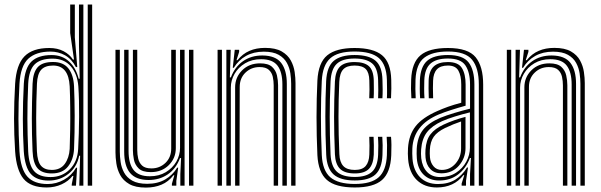

<svg xmlns="http://www.w3.org/2000/svg" viewBox="-20 -820 2654 848"><path d="M387 0H367.5V-800H387ZM348.2 0H330.2L333.8 -132.2L329.8 -132.5Q319.8 -82.2 282.5 -52.4Q245.2 -22.5 194.8 -22.5Q142 -22.5 116 -51.9Q90 -81.2 85 -152.2Q81 -221 80.9 -294.5Q80.8 -368 85.2 -450Q89.5 -519.8 119 -548.2Q148.5 -576.8 207.8 -576.8Q254 -576.8 284.8 -548.6Q315.5 -520.5 327.5 -472.2H332L328.8 -620.5V-800H348.2ZM186.2 8Q116 8 84.2 -30Q52.5 -68 46.8 -151.8Q42 -226.2 42 -296.6Q42 -367 46.8 -450Q52 -534.5 88.1 -571.2Q124.2 -608 197.8 -608Q234 -608 260.9 -593.8Q287.8 -579.5 302 -557.2H306.8L290 -674V-800H310.5V-655.2L321.2 -523.8H315.2Q296.5 -559.5 267 -575.9Q237.5 -592.2 203.2 -592.2Q139 -592.2 104.9 -560.6Q70.8 -529 66 -450.2Q61.2 -365.8 61.5 -295Q61.8 -224.2 66 -151.2Q71.2 -72.8 100.9 -40Q130.5 -7.2 190.5 -7.2Q229 -7.2 262.9 -26.4Q296.8 -45.5 316 -79.2H320.5L315.5 0H296.8L297 -6.8L304.2 -43H300.2Q282.5 -19.8 252.2 -5.9Q222 8 186.2 8ZM203.5 -38Q254.2 -38 288.4 -72.2Q322.5 -106.5 325.2 -162.2Q328.8 -228 329.4 -303.6Q330 -379.2 326 -438.5Q321.8 -493.5 292.5 -527.2Q263.2 -561 212.2 -561Q158.5 -561 133 -535.6Q107.5 -510.2 104.5 -449.5Q100.8 -364 101 -296Q101.2 -228 104.5 -151.8Q107.5 -90.8 130.5 -64.4Q153.5 -38 203.5 -38ZM208.5 -54Q165.5 -54 145.8 -76.9Q126 -99.8 123.8 -152.5Q120.5 -228.2 120.6 -297.4Q120.8 -366.5 123.8 -450Q125.8 -500 146.4 -523.1Q167 -546.2 214.2 -546.2Q259.2 -546.2 281.9 -518.1Q304.5 -490 307 -438.8Q309.5 -384.5 309.8 -309Q310 -233.5 307 -162.2Q304.8 -115.8 280.6 -84.9Q256.5 -54 208.5 -54ZM208.8 -69.5Q246.8 -69.5 266.1 -96.1Q285.5 -122.8 287.8 -162.5Q289.2 -199.8 290 -247.5Q290.8 -295.2 290.2 -345.1Q289.8 -395 287.8 -438.8Q283 -530.5 214.5 -530.5Q179 -530.5 162.1 -512Q145.2 -493.5 143.2 -450.2Q139.8 -369.2 139.8 -298.9Q139.8 -228.5 143 -152.2Q145.2 -106.5 161.1 -88Q177 -69.5 208.8 -69.5Z M624.5 8.5Q578 8.5 550.9 -7.1Q523.8 -22.8 510.8 -47Q497.8 -71.2 493.9 -98Q490 -124.8 490 -147V-600H509.2V-150Q509.2 -129 512.8 -104.5Q516.2 -80 528 -58Q539.8 -36 564.1 -22.1Q588.5 -8.2 630.2 -8.2Q676.5 -8.2 709.5 -27.4Q742.5 -46.5 762.5 -79.5H767L758.8 -21V0H739.2V-8.2L750 -46H746.2Q724 -17.2 693.4 -4.4Q662.8 8.5 624.5 8.5ZM814.8 0V-600H834.2V0ZM646.2 -59.8Q609.2 -59.8 592.5 -76.1Q575.8 -92.5 571.4 -115.1Q567 -137.8 567 -156.2V-600H586.2V-157.2Q586.2 -138.2 590.4 -119.6Q594.5 -101 607.8 -88.6Q621 -76.2 649 -76.2Q685.2 -76.2 710.8 -100.6Q736.2 -125 736.2 -164V-600H756.5V-165.5Q756.5 -121.5 725.5 -90.6Q694.5 -59.8 646.2 -59.8ZM635.5 -25Q579.8 -25.5 554.1 -56.6Q528.5 -87.8 528.5 -151V-600H547.8V-153.2Q547.8 -98.5 569.4 -70Q591 -41.5 641.8 -41.5Q682.2 -41.5 712.2 -59.5Q742.2 -77.5 758.8 -106.1Q775.2 -134.8 775.2 -166.8V-600H795.2V0H776.5V-51L779.8 -121.8H775Q757.5 -74.8 720.9 -49.8Q684.2 -24.8 635.5 -25Z M1266 0V-450Q1266 -471.2 1262.5 -495.8Q1259 -520.2 1247.1 -542.1Q1235.2 -564 1210.9 -577.9Q1186.5 -591.8 1145 -591.8Q1100 -591.8 1066.5 -573Q1033 -554.2 1012.5 -520.5H1008L1016.8 -600H1036.2V-591L1024.5 -554H1028.8Q1051.5 -582.5 1081.9 -595.5Q1112.2 -608.5 1150.5 -608.5Q1197 -608.5 1224.1 -592.9Q1251.2 -577.2 1264.4 -553Q1277.5 -528.8 1281.4 -502.1Q1285.2 -475.5 1285.2 -453V0ZM941 0V-600H960.2V0ZM979.8 0V-600H999L995.2 -478.2H999.8Q1016.8 -524 1053.1 -549.6Q1089.5 -575.2 1139.2 -575Q1197.2 -574.5 1222 -542.1Q1246.8 -509.8 1246.8 -449V0H1227.2V-446.8Q1227.2 -502 1205.6 -530.2Q1184 -558.5 1133.2 -558.5Q1092.8 -558.5 1062.6 -540.5Q1032.5 -522.5 1016 -493.9Q999.5 -465.2 999.5 -433.2V0ZM1018.5 0V-434.5Q1018.5 -478.5 1049.4 -509.4Q1080.2 -540.2 1128.8 -540.2Q1164.5 -540.2 1181.4 -524.9Q1198.2 -509.5 1203.2 -487Q1208.2 -464.5 1208.2 -443.8V0H1188.8V-442.8Q1188.8 -462 1184.8 -480.6Q1180.8 -499.2 1167.4 -511.5Q1154 -523.8 1126.2 -523.8Q1089.8 -523.8 1064.2 -499.4Q1038.8 -475 1038.8 -436L1037.8 0Z M1547 8Q1461.5 8 1423.6 -25.4Q1385.8 -58.8 1381.8 -134.8Q1378 -220 1378 -302.5Q1378 -385 1381.8 -464.2Q1386 -543.5 1425.5 -575.8Q1465 -608 1546 -608Q1628.5 -608 1667.2 -576.2Q1706 -544.5 1708 -467.8Q1708.5 -450.8 1708.4 -428.8Q1708.2 -406.8 1707 -386H1688.8Q1689.8 -402 1689.5 -422.5Q1689.2 -443 1688.8 -467.2Q1686.8 -534.2 1653.5 -563.4Q1620.2 -592.5 1546 -592.5Q1472.2 -592.5 1438.6 -562.5Q1405 -532.5 1401.2 -463.2Q1397.5 -389 1397.4 -307.5Q1397.2 -226 1401.2 -135.2Q1404.5 -66.8 1438.8 -37.1Q1473 -7.5 1547 -7.5Q1620 -7.5 1652.9 -37.4Q1685.8 -67.2 1688.8 -135Q1689.8 -159.2 1689.5 -179.5Q1689.2 -199.8 1687.8 -215.8H1707Q1710.2 -184 1708 -134.2Q1704.8 -58 1667.2 -25Q1629.8 8 1547 8ZM1547 -23Q1483.2 -23 1453.4 -49.5Q1423.5 -76 1420.8 -136.2Q1416.8 -227.2 1416.9 -306.2Q1417 -385.2 1420.5 -461.8Q1423.8 -526 1454.4 -551.5Q1485 -577 1546 -577Q1609 -577 1638.4 -552Q1667.8 -527 1669.2 -466.8Q1670 -444 1670.1 -424.1Q1670.2 -404.2 1669 -386H1650Q1651 -402.2 1650.8 -422.8Q1650.5 -443.2 1650 -466.2Q1648.5 -519.5 1622.9 -540.5Q1597.2 -561.5 1546 -561.5Q1492.2 -561.5 1467.5 -538.2Q1442.8 -515 1440 -460.8Q1436.2 -381.2 1436.2 -303.6Q1436.2 -226 1440 -137.8Q1442.5 -85.5 1467.5 -62Q1492.5 -38.5 1547 -38.5Q1598 -38.5 1622.8 -61Q1647.5 -83.5 1650 -135.8Q1651 -157 1650.9 -176.9Q1650.8 -196.8 1649.2 -215.8H1668.5Q1671.2 -180.5 1669.2 -135.2Q1666.8 -76 1638.2 -49.5Q1609.8 -23 1547 -23ZM1547 -54Q1502 -54 1481.6 -74.5Q1461.2 -95 1459.2 -138.5Q1455.5 -229.5 1455.5 -303.6Q1455.5 -377.8 1459.2 -460.2Q1461.5 -506 1481.8 -526Q1502 -546 1546 -546Q1589 -546 1609.2 -527.8Q1629.5 -509.5 1630.8 -464.8Q1631 -448 1631.2 -426.4Q1631.5 -404.8 1630.2 -386H1610.8Q1612 -405 1611.9 -424.8Q1611.8 -444.5 1611.2 -464.5Q1610.5 -499.5 1595.4 -515Q1580.2 -530.5 1546 -530.5Q1511.8 -530.5 1496 -513.6Q1480.2 -496.8 1478.5 -458Q1475 -379 1475 -304Q1475 -229 1478.8 -139.5Q1480.2 -103.8 1496.4 -86.6Q1512.5 -69.5 1547 -69.5Q1580 -69.5 1595 -86.8Q1610 -104 1611.2 -137.8Q1612.8 -176.8 1610.8 -215.8H1630Q1631 -198.8 1631.2 -178.2Q1631.5 -157.8 1630.8 -137.2Q1629 -94.5 1609.4 -74.2Q1589.8 -54 1547 -54Z M2094.8 0V-446.5Q2094.8 -519.8 2065.1 -556.1Q2035.5 -592.5 1958.5 -592.5Q1889.5 -592.5 1853.9 -565.2Q1818.2 -538 1815.2 -468.2Q1814.5 -447.2 1814.6 -427.1Q1814.8 -407 1816 -386H1797Q1795.5 -409 1795.2 -428Q1795 -447 1796 -469Q1799 -543.5 1837.2 -575.8Q1875.5 -608 1958.5 -608Q2047.5 -608 2080.8 -567.2Q2114 -526.5 2114 -446.5V0ZM2056 0V-51.5L2060 -122.2H2055.5Q2038.2 -76.5 2003.4 -49.5Q1968.5 -22.5 1919 -22.8Q1877.5 -22.8 1851.1 -48.5Q1824.8 -74.2 1821 -120Q1819.5 -141 1820.5 -163Q1823.8 -215.8 1848.6 -246.8Q1873.5 -277.8 1925.2 -299.8Q1949 -309.5 1985.9 -320.8Q2022.8 -332 2056 -340V-446.5Q2056 -501 2035.5 -531.2Q2015 -561.5 1958.5 -561.5Q1907 -561.5 1881.5 -539.2Q1856 -517 1854 -465.8Q1853.5 -450.8 1853.4 -429.4Q1853.2 -408 1854.8 -386H1835.5Q1834 -407 1834 -428.6Q1834 -450.2 1834.5 -466Q1837 -524.8 1866 -550.9Q1895 -577 1958.5 -577Q2024.5 -577 2049.9 -544.1Q2075.2 -511.2 2075.2 -446.5V0ZM1909.2 8Q1855.2 8 1821.4 -24.4Q1787.5 -56.8 1782.5 -117.2Q1780.5 -141.5 1782 -166Q1785.8 -224.8 1815.9 -262.8Q1846 -300.8 1911.5 -329.5Q1934.8 -339.8 1958.8 -348.5Q1982.8 -357.2 2017.2 -366.2V-446.5Q2017.2 -485.5 2004.6 -508Q1992 -530.5 1958.5 -530.5Q1925.2 -530.5 1909.6 -513.6Q1894 -496.8 1892.8 -463.8Q1892.2 -452.5 1892.1 -430.6Q1892 -408.8 1893 -386H1873.8Q1872.8 -408.2 1872.8 -429.6Q1872.8 -451 1873.2 -465.2Q1875 -507.2 1895.8 -526.6Q1916.5 -546 1958.5 -546Q2003.8 -546 2020.1 -519.4Q2036.5 -492.8 2036.5 -446.5V-353.2Q2004.8 -344.5 1973.5 -334.5Q1942.2 -324.5 1918.5 -314.8Q1806 -268 1801.2 -164.5Q1800.8 -153.5 1800.8 -141.9Q1800.8 -130.2 1801.8 -118.8Q1805.8 -67.2 1835.2 -37.2Q1864.8 -7.2 1914.2 -7.2Q1959.8 -7.2 1990.9 -26.6Q2022 -46 2042.5 -80H2047L2038.2 -21.5V0H2019L2018.8 -8.8L2030.5 -46.5H2026.8Q1984.8 8 1909.2 8ZM1924.8 -38Q1964.8 -38 1994.1 -57.1Q2023.5 -76.2 2039.5 -105.9Q2055.5 -135.5 2055.5 -167.5V-323.8Q2023.8 -316.2 1989.5 -305.6Q1955.2 -295 1932 -284.5Q1887.8 -264.2 1865.8 -236Q1843.8 -207.8 1840 -160.2Q1838.5 -140.5 1840.5 -121.2Q1844.8 -83.2 1866.2 -60.6Q1887.8 -38 1924.8 -38ZM1928.8 -54.5Q1898.2 -54.5 1880.2 -73.8Q1862.2 -93 1859.5 -123.5Q1858 -141.8 1859.2 -158.8Q1862 -202 1881.4 -226.9Q1900.8 -251.8 1938.8 -269.5Q1985.5 -291 2036 -303.8V-166Q2036 -121.8 2006.6 -88.1Q1977.2 -54.5 1928.8 -54.5ZM1931 -69.5Q1967.5 -69.5 1992 -97.6Q2016.5 -125.8 2016.5 -164.5V-283.5Q1982 -272 1946 -254.8Q1911 -237.8 1895.6 -215.9Q1880.2 -194 1878.5 -158Q1877.5 -141.8 1879 -125Q1881 -102 1894.5 -85.8Q1908 -69.5 1931 -69.5Z M2543.5 0V-450Q2543.5 -471.2 2540 -495.8Q2536.5 -520.2 2524.6 -542.1Q2512.8 -564 2488.4 -577.9Q2464 -591.8 2422.5 -591.8Q2377.5 -591.8 2344 -573Q2310.5 -554.2 2290 -520.5H2285.5L2294.2 -600H2313.8V-591L2302 -554H2306.2Q2329 -582.5 2359.4 -595.5Q2389.8 -608.5 2428 -608.5Q2474.5 -608.5 2501.6 -592.9Q2528.8 -577.2 2541.9 -553Q2555 -528.8 2558.9 -502.1Q2562.8 -475.5 2562.8 -453V0ZM2218.5 0V-600H2237.8V0ZM2257.2 0V-600H2276.5L2272.8 -478.2H2277.2Q2294.2 -524 2330.6 -549.6Q2367 -575.2 2416.8 -575Q2474.8 -574.5 2499.5 -542.1Q2524.2 -509.8 2524.2 -449V0H2504.8V-446.8Q2504.8 -502 2483.1 -530.2Q2461.5 -558.5 2410.8 -558.5Q2370.2 -558.5 2340.1 -540.5Q2310 -522.5 2293.5 -493.9Q2277 -465.2 2277 -433.2V0ZM2296 0V-434.5Q2296 -478.5 2326.9 -509.4Q2357.8 -540.2 2406.2 -540.2Q2442 -540.2 2458.9 -524.9Q2475.8 -509.5 2480.8 -487Q2485.8 -464.5 2485.8 -443.8V0H2466.2V-442.8Q2466.2 -462 2462.2 -480.6Q2458.2 -499.2 2444.9 -511.5Q2431.5 -523.8 2403.8 -523.8Q2367.2 -523.8 2341.8 -499.4Q2316.2 -475 2316.2 -436L2315.2 0Z"/></svg>

Font: Big Shoulders Inline Text SemiBold
Style: Regular
Weight: 600
Designer: Patric King
Foundry: XO Type Co
Version: Version 1.000